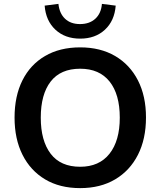

<svg xmlns="http://www.w3.org/2000/svg" viewBox="-20 -959 827 989"><path d="M55 -353Q55 -464 95.5 -545Q136 -626 212 -670.5Q288 -715 393 -715Q497 -715 573 -670.5Q649 -626 690.5 -545Q732 -464 732 -354Q732 -243 690.5 -161.5Q649 -80 573 -35Q497 10 393 10Q288 10 212.5 -35Q137 -80 96 -161.5Q55 -243 55 -353ZM190 -353Q190 -234 241 -167Q292 -100 393 -100Q491 -100 544 -167Q597 -234 597 -353Q597 -473 544.5 -539Q492 -605 393 -605Q292 -605 241 -539Q190 -473 190 -353ZM393 -760Q315 -760 265.5 -806Q216 -852 210 -930L281 -939Q286 -890 315 -862.5Q344 -835 392 -835Q441 -835 471 -862.5Q501 -890 505 -939L576 -930Q570 -852 520.5 -806Q471 -760 393 -760Z"/></svg>

Font: MulishBold
Style: Bold
Weight: 700
Designer: Vernon Adams
Foundry: Vernon Adams
Version: Version 3.602; ttfautohint (v1.8.3)